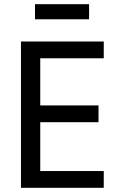

<svg xmlns="http://www.w3.org/2000/svg" viewBox="-20 -896 570 916"><path d="M80 0V-698H475V-618H172V-393H450V-313H172V-80H475V0ZM147 -876H405V-804H147Z"/></svg>

Font: IBM Plex Sans Cond Text
Style: Regular
Weight: 450
Width: 3
Designer: Mike Abbink, Paul van der Laan, Pieter van Rosmalen
Foundry: Bold Monday
Version: Version 1.3